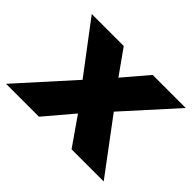

<svg xmlns="http://www.w3.org/2000/svg" viewBox="-165 -697 887 887"><g transform="rotate(45 278.0 -254.0)"><path d="M388 -261 583 0H373L277 -138L160 0H-55L182 -263L-3 -508H206L292 -387L395 -508H611Z"/></g></svg>

Font: Muli Black
Style: Italic
Weight: 900
Italic angle: -4.541°
Designer: Vernon Adams
Foundry: Vernon Adams
Version: Version 2.001